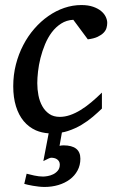

<svg xmlns="http://www.w3.org/2000/svg" viewBox="-20 -514 475 757"><path d="M296.9 111.8Q296.9 137.7 285.6 158.4Q274.4 179.2 254.9 193.6Q235.4 208 209.7 215.6Q184.1 223.1 155.8 223.1Q144.5 223.1 132.6 221.7Q120.6 220.2 109.9 218.5Q99.1 216.8 90.1 214.6Q81.1 212.4 75.7 210.9L85 170.9Q96.2 173.8 114.7 178Q133.3 182.1 149.9 182.1Q156.7 182.1 168 180.2Q179.2 178.2 189.7 173.1Q200.2 168 208 158.7Q215.8 149.4 215.8 134.8Q215.8 127.4 212.6 122.3Q209.5 117.2 204.8 114Q200.2 110.8 194.3 109.4Q188.5 107.9 182.6 107.9Q178.2 107.9 172.4 110.6Q166.5 113.3 150.9 121.1L171.9 11.7Q144.5 9.8 121.6 0Q93.3 -12.7 73.5 -36.4Q53.7 -60.1 43 -94.7Q32.2 -129.4 32.2 -173.8Q32.2 -218.8 42.7 -259.8Q53.2 -300.8 71.8 -336.4Q90.3 -372.1 115.7 -401.1Q141.1 -430.2 170.9 -450.9Q200.7 -471.7 233.6 -482.9Q266.6 -494.1 300.8 -494.1Q327.6 -494.1 347.2 -487.3Q366.7 -480.5 378.9 -470.2Q391.1 -460 397 -447.5Q402.8 -435.1 402.8 -423.8Q402.8 -414.1 399.9 -403.8Q397 -393.6 388.4 -384.8Q379.9 -376 365 -368.9Q350.1 -361.8 326.2 -358.9L269 -436Q242.2 -434.6 221.2 -421.1Q200.2 -407.7 184.3 -386.7Q168.5 -365.7 157.5 -339.1Q146.5 -312.5 139.6 -285.2Q132.8 -257.8 129.9 -231.9Q127 -206.1 127 -186Q127 -161.6 131.6 -137.9Q136.2 -114.3 146.7 -95.5Q157.2 -76.7 174.1 -64.9Q190.9 -53.2 215.8 -53.2Q235.8 -53.2 256.3 -60.3Q276.9 -67.4 297.6 -80.1Q318.4 -92.8 339.4 -110.4Q360.4 -127.9 381.8 -148.9V-85.9Q366.2 -70.8 346.2 -53.7Q326.2 -36.6 301.8 -22Q277.3 -7.3 248 2.4Q236.3 6.3 224.1 8.3L214.8 61Q218.8 60.1 222.4 59.6Q226.1 59.1 230 59.1Q296.9 59.1 296.9 111.8Z"/></svg>

Font: Charis SIL APac
Style: Italic
Weight: 400
Italic angle: -11°
Foundry: SIL International
Version: Version 5.000